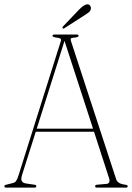

<svg xmlns="http://www.w3.org/2000/svg" viewBox="-20 -858 604 878"><path d="M146 -6.5Q146 0 138 0H8Q0 0 0 -6.5Q0 -12 9.5 -13.5L37 -20.5Q48 -22.5 53.8 -30.5Q59.5 -38.5 66 -60L257.5 -668Q261 -677 256.5 -681Q252 -685 236 -686.5Q220 -689 220 -694Q220 -700 228.5 -700H331Q339.5 -700 339.5 -694Q339.5 -689 324 -686.5Q308 -685.5 304.8 -682.5Q301.5 -679.5 304.5 -670.5L511 -39Q518 -17 552.5 -13.5Q564 -12 564 -6.5Q564 0 555.5 0H423Q415 0 415 -6.5Q415 -13 425.5 -13.5L466.5 -17Q487 -18.5 478 -45.5L410 -255.5H143.5L81.5 -60Q75 -40 79.2 -30.8Q83.5 -21.5 99 -19L136 -13.5Q146 -13 146 -6.5ZM148 -269.5H405.5L275 -671ZM342.5 -815Q367.5 -840.5 382.5 -838Q390 -836.5 393.5 -829.8Q397 -823 395.5 -816.5Q393 -807 385.5 -801.2Q378 -795.5 367 -788.5L273.5 -728.5Q269 -725.5 266.5 -729Q263.5 -732 268.5 -737.5Z"/></svg>

Font: Fraunces 144pt Soft Thin
Style: Regular
Weight: 100
Version: Version 1.000;[0bf87f6ff]